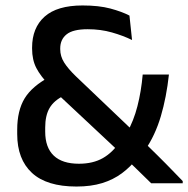

<svg xmlns="http://www.w3.org/2000/svg" viewBox="-20 -671 689 703"><path d="M533.5 0Q525.5 -8 510 -23Q494.5 -38 477 -55.2Q459.5 -72.5 444.2 -87Q429 -101.5 422 -108.5L409.5 -122L176 -340.5L161.5 -358Q128.5 -392 113 -422Q97.5 -452 97.5 -493V-496.5Q97.5 -569 143.2 -610Q189 -651 282.5 -651Q342 -651 384 -639.8Q426 -628.5 454 -614L463.5 -524.5Q431 -540.5 389.8 -552.2Q348.5 -564 301 -564Q247 -564 223.8 -545.2Q200.5 -526.5 200.5 -493.5V-491Q200.5 -465 214.8 -442.2Q229 -419.5 258 -391.5L471 -188.5L495 -162.5Q510 -148 525.2 -133Q540.5 -118 556 -102.8Q571.5 -87.5 587 -71.8Q602.5 -56 618 -40Q633.5 -24 649 -8V0ZM260 12Q151 12 97 -38Q43 -88 43 -180V-196Q43 -266 70.2 -310.8Q97.5 -355.5 162.5 -390L214.5 -321Q178 -303.5 161.8 -276Q145.5 -248.5 145.5 -204V-189Q145.5 -131 176.8 -101.2Q208 -71.5 269 -71.5Q320.5 -71.5 356.8 -92.2Q393 -113 418.5 -152L444.5 -184.5Q469.5 -228.5 483.2 -282.2Q497 -336 502.5 -398H598.5Q589.5 -315 568.8 -245Q548 -175 511 -121.5L484 -93.5Q458 -60 426.2 -36.5Q394.5 -13 353.8 -0.5Q313 12 260 12Z"/></svg>

Font: Anek Bangla Medium
Style: Regular
Weight: 500
Designer: Sulekha Rajkumar (Bangla), Yesha Goshar (Latin)
Foundry: Ek Type
Version: Version 1.003